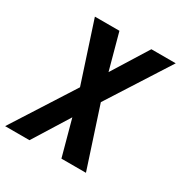

<svg xmlns="http://www.w3.org/2000/svg" viewBox="-205 -657 974 1010"><g transform="rotate(30 281.5 -152.5)"><path d="M-37 215 202 -159 84 -520H233L292 -303L427 -520H575L336 -146L454 215H305L246 -2L111 215Z"/></g></svg>

Font: Iosevka SS04 XBd Ex Obl
Style: Regular
Weight: 800
Width: 7
Italic angle: -9°
Monospace: yes
Designer: Belleve Invis
Foundry: Belleve Invis
Version: Version 19.0.0; ttfautohint (v1.8.4)